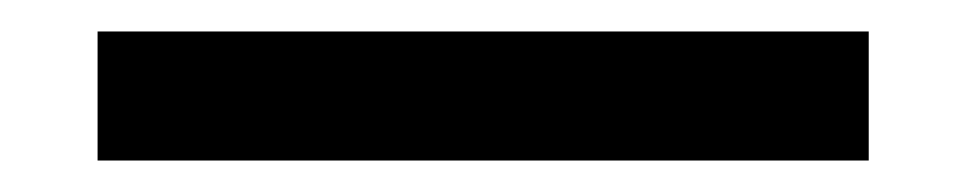

<svg xmlns="http://www.w3.org/2000/svg" viewBox="-20 30 613 122"><path d="M42 50H532V132H42Z"/></svg>

Font: Niramit Medium
Style: Regular
Weight: 500
Designer: Katatrad Aksorn Co.,Ltd.
Foundry: Cadson Demak Co.,Ltd.
Version: Version 1.000; ttfautohint (v1.6)